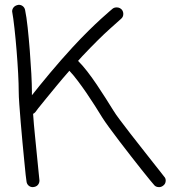

<svg xmlns="http://www.w3.org/2000/svg" viewBox="-20 -767 707 796"><path d="M450.2 -308.6Q459 -293.9 478.5 -268.1Q498 -242.2 521 -212.4Q543.9 -182.6 568.8 -151.4Q593.8 -120.1 613.8 -94.2Q633.8 -68.4 647 -52.2Q660.2 -36.1 660.2 -35.2Q667 -28.3 667 -18.6Q667 -4.9 656.2 2.9Q648.4 8.8 639.6 8.8Q625 8.8 618.2 -1Q616.2 -2.9 602.1 -20Q587.9 -37.1 567.4 -63Q546.9 -88.9 522.5 -120.1Q498 -151.4 475.1 -181.6Q452.1 -211.9 433.1 -237.8Q414.1 -263.7 404.3 -279.3Q390.6 -301.8 373.5 -328.6Q356.4 -355.5 338.4 -381.8Q320.3 -408.2 302.2 -432.1Q284.2 -456.1 267.6 -473.6Q239.3 -441.4 214.4 -411.1Q189.5 -380.9 169.9 -356.9Q150.4 -333 138.7 -318.4L127 -302.7Q123 -297.9 117.2 -294.9Q120.1 -252 125 -204.6Q129.9 -157.2 133.8 -116.2Q137.7 -75.2 140.6 -47.9Q143.6 -20.5 143.6 -18.6Q143.6 -7.8 136.7 0Q129.9 7.8 116.2 8.8Q105.5 8.8 98.1 2Q90.8 -4.9 89.8 -15.6Q88.9 -18.6 86.4 -42Q84 -65.4 80.6 -100.1Q77.1 -134.8 73.2 -176.8Q69.3 -218.8 65.9 -259.3Q62.5 -299.8 60.1 -334Q57.6 -368.2 57.6 -387.7Q57.6 -417 55.2 -462.9Q52.7 -508.8 48.8 -557.1Q44.9 -605.5 40 -649.4Q35.2 -693.4 30.3 -719.7Q30.3 -729.5 37.1 -737.3Q43.9 -745.1 57.6 -747.1Q67.4 -747.1 74.7 -741.2Q82 -735.4 84 -725.6Q89.8 -698.2 94.7 -652.8Q99.6 -607.4 103.5 -557.6Q107.4 -507.8 109.9 -461.4Q112.3 -415 112.3 -387.7V-372.1Q126 -389.6 145.5 -413.6Q165 -437.5 187 -463.9Q209 -490.2 233.4 -518.1Q257.8 -545.9 281.2 -571.3Q316.4 -609.4 346.2 -638.7Q376 -668 397.9 -688Q419.9 -708 432.6 -718.8Q445.3 -729.5 446.3 -730.5Q453.1 -736.3 463.9 -736.3Q476.6 -736.3 485.4 -726.6Q491.2 -718.8 491.2 -709Q491.2 -696.3 481.4 -688.5Q480.5 -687.5 435.5 -647.5Q390.6 -607.4 321.3 -534.2Q316.4 -529.3 312.5 -524.4Q308.6 -519.5 303.7 -514.6Q322.3 -496.1 342.3 -470.2Q362.3 -444.3 381.3 -416Q400.4 -387.7 418 -359.9Q435.5 -332 450.2 -308.6Z"/></svg>

Font: Coming Soon
Style: Regular
Weight: 400
Designer: Dathan Boardman
Foundry: Open Window
Version: Version 1.000